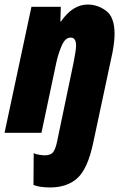

<svg xmlns="http://www.w3.org/2000/svg" viewBox="-33 -583 538 843"><path d="M187 240Q262 240 307 199Q352 158 376 45L461 -353Q466 -380 468 -399.5Q470 -419 470 -434Q470 -508 433 -535.5Q396 -563 352 -563Q286 -563 235 -489H232L234 -553H105L-13 0H149L214 -307Q222 -345 237.5 -381.5Q253 -418 277 -418Q301 -418 301 -383Q301 -370 297.5 -350Q294 -330 290 -308L219 32Q212 69 201 84Q190 99 164 99Q155 99 139 96.5Q123 94 115 89L114 229Q141 240 187 240Z"/></svg>

Font: Noto Sans Display Condensed Black
Style: Italic
Weight: 900
Width: 3
Italic angle: -192°
Designer: Monotype Design Team
Foundry: Monotype Imaging Inc.
Version: Version 1.900